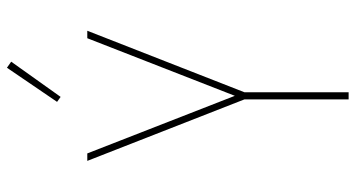

<svg xmlns="http://www.w3.org/2000/svg" viewBox="-250 -750 1001 540"><g transform="rotate(-90 250.0 -480.5)"><path d="M240 0V-293L67 -735H88L250 -320L412 -735H433L260 -293V0ZM247 -810 233 -820 329 -961 346 -949Z"/></g></svg>

Font: Iosevka SS18 Thin
Style: Regular
Weight: 100
Monospace: yes
Designer: Belleve Invis
Foundry: Belleve Invis
Version: Version 25.1.1; ttfautohint (v1.8.4)